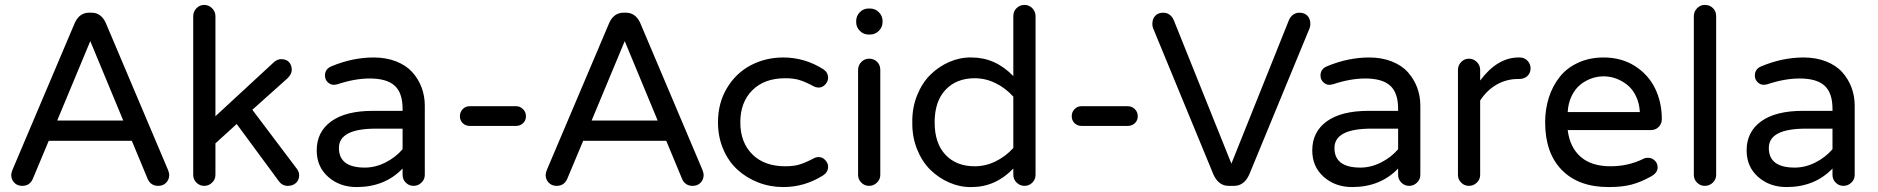

<svg xmlns="http://www.w3.org/2000/svg" viewBox="-20 -755 7678 785"><path d="M671.9 -40Q671.9 -21 659.4 -8.1Q647 4.9 627 4.9Q596.7 4.9 584 -22.9L519 -179.2H179.2L113.8 -22.9Q101.1 4.9 70.8 4.9Q50.8 4.9 38.3 -8.1Q25.9 -21 25.9 -40Q25.9 -46.9 30.8 -60.1L286.1 -662.1Q305.2 -703.1 344.2 -703.1H354Q393.1 -703.1 412.1 -662.1L667 -60.1Q671.9 -46.9 671.9 -40ZM483.9 -262.2 349.1 -586.9 213.9 -262.2Z M1203.1 -39.1Q1203.1 -19 1190.2 -7.1Q1177.2 4.9 1156.7 4.9Q1133.8 4.9 1120.1 -14.2L947.8 -248L860.8 -168.9V-40Q860.8 -21.5 847.2 -8.3Q833.5 4.9 814.9 4.9Q796.4 4.9 783.2 -8.3Q770 -21.5 770 -40V-689Q770 -707.5 783.2 -721.2Q796.4 -734.9 814.9 -734.9Q833.5 -734.9 847.2 -721.2Q860.8 -707.5 860.8 -689V-279.8L1099.1 -500Q1113.8 -513.2 1128.9 -513.2Q1150.9 -513.2 1161.9 -500.7Q1172.9 -488.3 1172.9 -469.2Q1172.9 -452.1 1155.8 -435.1L1011.7 -306.2L1192.9 -65.9Q1203.1 -52.7 1203.1 -39.1Z M1716.8 -323.2V-40Q1716.8 -21.5 1703.1 -8.3Q1689.5 4.9 1670.9 4.9Q1652.3 4.9 1639.2 -8.3Q1626 -21.5 1626 -40V-65.9Q1553.2 9.8 1438 9.8Q1369.1 9.8 1322 -31.7Q1274.9 -73.2 1274.9 -140.1Q1274.9 -215.8 1334.2 -258.8Q1393.6 -301.8 1504.9 -301.8H1626V-310.1Q1626 -375.5 1593.5 -404.8Q1561 -434.1 1491.7 -434.1Q1430.2 -434.1 1358.9 -410.2Q1349.1 -408.2 1345.7 -408.2Q1330.6 -408.2 1319.6 -419.2Q1308.6 -430.2 1308.6 -445.8Q1308.6 -473.1 1335 -483.9Q1421.4 -520 1507.8 -520Q1559.1 -520 1599.9 -503.9Q1640.6 -487.8 1665.5 -460.2Q1690.4 -432.6 1703.6 -397.7Q1716.8 -362.8 1716.8 -323.2ZM1626 -145V-229H1516.6Q1365.7 -229 1365.7 -149.9Q1365.7 -69.8 1471.7 -69.8Q1514.6 -69.8 1555.9 -90.6Q1597.2 -111.3 1626 -145Z M2089.4 -240.2H1900.4Q1883.3 -240.2 1871.8 -251.5Q1860.4 -262.7 1860.4 -279.8Q1860.4 -296.9 1871.8 -308.8Q1883.3 -320.8 1900.4 -320.8H2089.4Q2106.4 -320.8 2118.4 -308.8Q2130.4 -296.9 2130.4 -279.8Q2130.4 -262.7 2118.7 -251.5Q2106.9 -240.2 2089.4 -240.2Z M2856.9 -40Q2856.9 -21 2844.5 -8.1Q2832 4.9 2812 4.9Q2781.7 4.9 2769 -22.9L2704.1 -179.2H2364.3L2298.8 -22.9Q2286.1 4.9 2255.9 4.9Q2235.8 4.9 2223.4 -8.1Q2210.9 -21 2210.9 -40Q2210.9 -46.9 2215.8 -60.1L2471.2 -662.1Q2490.2 -703.1 2529.3 -703.1H2539.1Q2578.1 -703.1 2597.2 -662.1L2852.1 -60.1Q2856.9 -46.9 2856.9 -40ZM2668.9 -262.2 2534.2 -586.9 2398.9 -262.2Z M3365.7 -73.2Q3365.7 -51.3 3345.7 -38.1Q3270 9.8 3182.6 9.8Q3128.4 9.8 3080.1 -9Q3031.7 -27.8 2995.1 -61.3Q2958.5 -94.7 2937 -145Q2915.5 -195.3 2915.5 -254.9Q2915.5 -334 2952.4 -395.3Q2989.3 -456.5 3049.8 -488.3Q3110.4 -520 3182.6 -520Q3270 -520 3345.7 -472.2Q3365.7 -459 3365.7 -437Q3365.7 -421.9 3354 -409.4Q3342.3 -397 3327.6 -397Q3315.9 -397 3305.7 -402.8Q3270.5 -421.4 3247.3 -428.2Q3224.1 -435.1 3190.4 -435.1Q3105 -435.1 3055.9 -386Q3006.8 -336.9 3006.8 -254.9Q3006.8 -172.9 3055.9 -124Q3105 -75.2 3190.4 -75.2Q3224.1 -75.2 3247.6 -82Q3271 -88.9 3305.7 -106.9Q3315.9 -112.8 3327.6 -112.8Q3342.3 -112.8 3354 -100.6Q3365.7 -88.4 3365.7 -73.2Z M3588.4 -668.9V-665Q3588.4 -644 3573.2 -628.9Q3558.1 -613.8 3537.1 -613.8H3531.2Q3510.3 -613.8 3495.4 -628.9Q3480.5 -644 3480.5 -665V-668.9Q3480.5 -689.9 3495.4 -705.1Q3510.3 -720.2 3531.2 -720.2H3537.1Q3558.1 -720.2 3573.2 -705.1Q3588.4 -689.9 3588.4 -668.9ZM3579.1 -469.2V-40Q3579.1 -21.5 3565.4 -8.3Q3551.8 4.9 3533.2 4.9Q3514.6 4.9 3501.5 -8.3Q3488.3 -21.5 3488.3 -40V-469.2Q3488.3 -487.8 3501.5 -501.5Q3514.6 -515.1 3533.2 -515.1Q3553.2 -515.1 3566.2 -502.2Q3579.1 -489.3 3579.1 -469.2Z M4123 -443.8V-689Q4123 -709 4136.5 -721.9Q4149.9 -734.9 4168.9 -734.9Q4187.5 -734.9 4200.7 -721.2Q4213.9 -707.5 4213.9 -689V-40Q4213.9 -21.5 4200.7 -8.3Q4187.5 4.9 4168.9 4.9Q4150.4 4.9 4136.7 -8.3Q4123 -21.5 4123 -40V-65.9Q4050.3 9.8 3952.1 9.8Q3906.2 10.7 3862.3 -8.1Q3818.4 -26.9 3784.2 -60.3Q3750 -93.8 3729.5 -144.8Q3709 -195.8 3710 -254.9Q3709 -314 3729.5 -365Q3750 -416 3784.2 -449.7Q3818.4 -483.4 3862.3 -502.2Q3906.2 -521 3952.1 -520Q4049.8 -520 4123 -443.8ZM4123 -149.9V-359.9Q4091.3 -395 4050.5 -415Q4009.8 -435.1 3965.3 -435.1Q3890.1 -435.1 3845.7 -387.7Q3801.3 -340.3 3801.3 -254.9Q3801.3 -169.4 3845.5 -122.3Q3889.6 -75.2 3965.3 -75.2Q4009.8 -75.2 4050.5 -95.2Q4091.3 -115.2 4123 -149.9Z M4590.8 -240.2H4401.9Q4384.8 -240.2 4373.3 -251.5Q4361.8 -262.7 4361.8 -279.8Q4361.8 -296.9 4373.3 -308.8Q4384.8 -320.8 4401.9 -320.8H4590.8Q4607.9 -320.8 4619.9 -308.8Q4631.8 -296.9 4631.8 -279.8Q4631.8 -262.7 4620.1 -251.5Q4608.4 -240.2 4590.8 -240.2Z M5014.6 -85.9 5249.5 -671.9Q5255.4 -686.5 5266.8 -694.8Q5278.3 -703.1 5292.5 -703.1Q5313.5 -703.1 5325.4 -690.7Q5337.4 -678.2 5337.4 -657.2Q5337.4 -647.5 5334.5 -640.1L5087.4 -41Q5066.4 4.9 5025.4 4.9H5003.4Q4962.4 4.9 4941.4 -41L4694.3 -640.1Q4691.4 -647.5 4691.4 -657.2Q4691.4 -678.2 4703.4 -690.7Q4715.3 -703.1 4736.3 -703.1Q4750.5 -703.1 4762 -694.8Q4773.4 -686.5 4779.3 -671.9Z M5787.1 -323.2V-40Q5787.1 -21.5 5773.4 -8.3Q5759.8 4.9 5741.2 4.9Q5722.7 4.9 5709.5 -8.3Q5696.3 -21.5 5696.3 -40V-65.9Q5623.5 9.8 5508.3 9.8Q5439.5 9.8 5392.3 -31.7Q5345.2 -73.2 5345.2 -140.1Q5345.2 -215.8 5404.5 -258.8Q5463.9 -301.8 5575.2 -301.8H5696.3V-310.1Q5696.3 -375.5 5663.8 -404.8Q5631.3 -434.1 5562 -434.1Q5500.5 -434.1 5429.2 -410.2Q5419.4 -408.2 5416 -408.2Q5400.9 -408.2 5389.9 -419.2Q5378.9 -430.2 5378.9 -445.8Q5378.9 -473.1 5405.3 -483.9Q5491.7 -520 5578.1 -520Q5629.4 -520 5670.2 -503.9Q5710.9 -487.8 5735.8 -460.2Q5760.7 -432.6 5773.9 -397.7Q5787.1 -362.8 5787.1 -323.2ZM5696.3 -145V-229H5586.9Q5436 -229 5436 -149.9Q5436 -69.8 5542 -69.8Q5585 -69.8 5626.2 -90.6Q5667.5 -111.3 5696.3 -145Z M6191.9 -432.1H6187Q6139.6 -432.1 6099.4 -409.2Q6059.1 -386.2 6031.7 -344.2V-40Q6031.7 -21.5 6018.1 -8.3Q6004.4 4.9 5985.8 4.9Q5967.3 4.9 5954.1 -8.3Q5940.9 -21.5 5940.9 -40V-469.2Q5940.9 -487.8 5954.1 -501.5Q5967.3 -515.1 5985.8 -515.1Q6004.4 -515.1 6018.1 -501.5Q6031.7 -487.8 6031.7 -469.2V-425.8Q6102.1 -520 6189 -520H6193.8Q6212.4 -520 6225.1 -506.8Q6237.8 -493.7 6237.8 -475.1Q6237.8 -456.5 6224.9 -444.3Q6211.9 -432.1 6191.9 -432.1Z M6757.3 -70.8Q6757.3 -48.8 6731.4 -34.2Q6689.5 -10.7 6651.4 -0.5Q6613.3 9.8 6556.6 9.8Q6434.1 9.8 6365.7 -59.8Q6297.4 -129.4 6297.4 -254.9Q6297.4 -308.6 6312.5 -356Q6327.6 -403.3 6356.7 -440.2Q6385.7 -477.1 6432.1 -498.5Q6478.5 -520 6536.6 -520Q6609.4 -520 6664.3 -485.1Q6719.2 -450.2 6746.8 -393.6Q6774.4 -336.9 6774.4 -268.1Q6774.4 -249 6761.7 -236.1Q6749 -223.1 6728.5 -223.1H6389.6Q6398.4 -152.3 6442.6 -113.8Q6486.8 -75.2 6564.5 -75.2Q6638.2 -75.2 6699.7 -106Q6706.1 -109.9 6717.8 -109.9Q6733.9 -109.9 6745.6 -98.6Q6757.3 -87.4 6757.3 -70.8ZM6389.6 -296.9H6684.6Q6682.6 -333 6668.7 -361.8Q6654.8 -390.6 6633.5 -407.7Q6612.3 -424.8 6587.6 -433.8Q6563 -442.9 6536.6 -442.9Q6510.3 -442.9 6485.4 -433.8Q6460.4 -424.8 6439.7 -407.5Q6418.9 -390.1 6405.3 -361.6Q6391.6 -333 6389.6 -296.9Z M6996.6 -689V-40Q6996.6 -21.5 6982.9 -8.3Q6969.2 4.9 6950.2 4.9Q6931.6 4.9 6918.5 -8.3Q6905.3 -21.5 6905.3 -40V-689Q6905.3 -707.5 6918.5 -721.2Q6931.6 -734.9 6950.2 -734.9Q6970.2 -734.9 6983.4 -721.9Q6996.6 -709 6996.6 -689Z M7563 -323.2V-40Q7563 -21.5 7549.3 -8.3Q7535.6 4.9 7517.1 4.9Q7498.5 4.9 7485.4 -8.3Q7472.2 -21.5 7472.2 -40V-65.9Q7399.4 9.8 7284.2 9.8Q7215.3 9.8 7168.2 -31.7Q7121.1 -73.2 7121.1 -140.1Q7121.1 -215.8 7180.4 -258.8Q7239.7 -301.8 7351.1 -301.8H7472.2V-310.1Q7472.2 -375.5 7439.7 -404.8Q7407.2 -434.1 7337.9 -434.1Q7276.4 -434.1 7205.1 -410.2Q7195.3 -408.2 7191.9 -408.2Q7176.8 -408.2 7165.8 -419.2Q7154.8 -430.2 7154.8 -445.8Q7154.8 -473.1 7181.2 -483.9Q7267.6 -520 7354 -520Q7405.3 -520 7446 -503.9Q7486.8 -487.8 7511.7 -460.2Q7536.6 -432.6 7549.8 -397.7Q7563 -362.8 7563 -323.2ZM7472.2 -145V-229H7362.8Q7211.9 -229 7211.9 -149.9Q7211.9 -69.8 7317.9 -69.8Q7360.8 -69.8 7402.1 -90.6Q7443.4 -111.3 7472.2 -145Z"/></svg>

Font: Aka-Acid-Varela
Style: Regular
Weight: 400
Designer: Joe Prince, Avraham Cornfeld, Cyberella
Foundry: Joe Prince, Avraham Cornfeld, Cyberella
Version: Version 2.000; ttfautohint (v1.5.33-1714) -l 8 -r 50 -G 200 